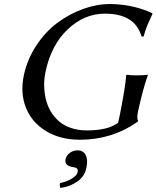

<svg xmlns="http://www.w3.org/2000/svg" viewBox="-20 -678 770 945"><path d="M361.8 62Q390.1 62 401.9 85.4Q413.6 108.9 405.3 147.9Q396.5 190.4 361.3 214.8Q326.7 239.7 278.3 247.1Q272 239.3 275.4 223.1Q312 215.3 335.4 200Q358.9 184.6 361.8 169.9Q364.7 156.2 358.2 150.9Q351.6 145.5 336.4 144Q295.9 136.7 302.7 105Q306.6 86.9 323.5 74.5Q340.3 62 361.8 62ZM570.8 -117.2Q597.7 -253.9 601.1 -307.1L604 -310.1Q620.1 -307.1 654.3 -307.1Q669.9 -307.1 683.1 -307.9Q696.3 -308.6 701.7 -309.6L707 -310.1L707.5 -307.1Q684.1 -242.7 661.1 -137.2L659.7 -130.9Q651.9 -95.7 659.7 -83L659.2 -80.1Q532.7 9.8 374 9.8Q275.9 9.8 205.6 -33.4Q135.3 -76.7 107.2 -148.9Q79.1 -221.2 97.2 -307.1Q114.3 -386.7 158.9 -454.3Q203.6 -522 262.5 -565.7Q321.3 -609.4 388.7 -633.8Q456.1 -658.2 521 -658.2Q555.2 -658.2 589.1 -653.6Q623 -648.9 647.5 -642.3Q671.9 -635.7 691.2 -628.9Q710.4 -622.1 719.7 -617.2L729.5 -612.8L730.5 -609.9Q726.1 -599.6 719.2 -585L709.5 -563.5Q706.5 -557.1 702.4 -546.4Q698.2 -535.6 694.6 -524.7Q690.9 -513.7 687 -499L676.8 -498Q644.5 -610.8 497.1 -610.8Q394.5 -610.8 313.5 -533.7Q232.4 -457 204.6 -327.1Q197.3 -293 197.3 -259.8Q197.8 -226.1 204.8 -193.4Q211.9 -160.6 228.3 -132.3Q244.6 -104 268.6 -82.5Q292.5 -61 328.1 -48.6Q363.8 -36.1 406.7 -36.1Q513.2 -36.1 561.5 -74.2Z"/></svg>

Font: Linux Biolinum G
Style: Italic
Weight: 400
Italic angle: -12°
Designer: Philipp H. Poll
Foundry: Philipp H. Poll
Version: Version 0.5.1